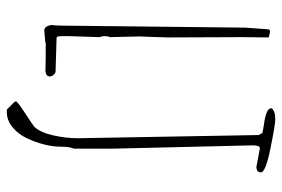

<svg xmlns="http://www.w3.org/2000/svg" viewBox="-152 -552 827 563"><g transform="rotate(90 261.5 -270.5)"><path d="M278.3 100.1 277.3 96.2Q277.3 91.8 313.2 68.6Q349.1 45.4 353 41Q369.1 22.9 377.2 -14.2Q385.3 -51.3 385.3 -84Q385.3 -84 376 -615.2L370.1 -626Q365.7 -627.9 345.7 -630.9Q297.4 -637.2 297.4 -651.9Q297.4 -655.8 305.7 -659.9Q314 -664.1 330.1 -664.1Q346.2 -664.1 415.8 -649.9Q485.4 -635.7 485.4 -622.3Q485.4 -608.9 469.2 -608.9L415 -619.1Q406.2 -619.1 406.2 -599.1L416 -184.1V-74.2Q410.2 -61 410.2 -36.6Q410.2 -12.2 403.8 12.9Q397.5 38.1 385.7 63.5Q374 88.9 353.5 106Q333 123 308.1 123H301.3ZM91.8 -22.9 186 -20H189Q194.3 -20 199.2 -14.4Q204.1 -8.8 204.1 -2.9Q204.1 8.3 188 9.8Q162.1 8.8 105 8.8L106.9 9.8L69.8 13.2Q55.7 13.2 53.2 -9.8Q55.2 -19.5 55.2 -43L61 -576.2L65.9 -642.1Q65.9 -648.9 73.2 -648.9L89.8 -645Q89.8 -645 88.9 -565.9L89.8 -348.1Q86.9 -266.1 86.9 -264.2L88.9 -179.2L85.9 -170.9L86.9 -171.9L85.9 -164.1Q85.9 -155.8 88.9 -149.9L85.9 -54.2V-47.9Q85.9 -32.2 86.9 -27.6Q87.9 -22.9 91.8 -22.9Z"/></g></svg>

Font: Amatic SC
Style: Regular
Weight: 400
Version: Version 1.004